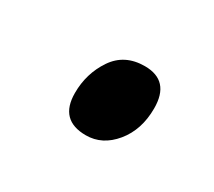

<svg xmlns="http://www.w3.org/2000/svg" viewBox="-44 -484 294 264"><g transform="rotate(30 102.5 -352.5)"><path d="M105 -291Q131 -291 149.5 -313.5Q168 -336 168 -370Q168 -414 128 -414Q96 -414 79.5 -389.5Q63 -365 63 -334Q63 -291 105 -291Z"/></g></svg>

Font: Noto Sans UI Condensed
Style: Italic
Weight: 400
Width: 3
Italic angle: -12°
Designer: Monotype Design Team
Foundry: Monotype Imaging Inc.
Version: Version 1.901